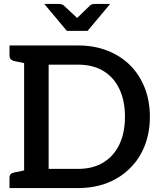

<svg xmlns="http://www.w3.org/2000/svg" viewBox="-20 -951 802 971"><path d="M102 0V-721H376Q457 -721 524 -694.5Q591 -668 638 -621Q686 -573 712 -506.5Q738 -440 738 -361Q738 -281 712 -214.5Q686 -148 638 -101Q591 -53 524 -26.5Q457 0 376 0ZM226 -97H376Q450 -97 503 -129.5Q556 -162 584 -221Q612 -280 612 -361Q612 -441 584 -500.5Q556 -560 503 -592Q450 -624 376 -624H226ZM28 0V-52Q28 -64 34.5 -70.5Q41 -77 53 -79L116 -92L129 0ZM129 -721 116 -629 53 -642Q41 -645 34.5 -651.5Q28 -658 28 -670V-721ZM537 -931 423 -795H318L204 -931H279Q293 -931 303 -923L370 -860L435 -923Q439 -927 445.5 -929Q452 -931 459 -931Z"/></svg>

Font: Aleo SemiBold
Style: Regular
Weight: 600
Designer: Alessio Laiso
Foundry: Alessio Laiso
Version: Version 2.001;gftools[0.9.29]